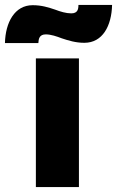

<svg xmlns="http://www.w3.org/2000/svg" viewBox="-85 -756 473 776"><path d="M138 -717C111 -726 84 -735 47 -735C-26 -735 -63 -665 -65 -582H70C71 -599 74 -617 100 -617C121 -617 144 -609 165 -601C192 -592 221 -583 256 -583C330 -583 366 -652 368 -736H232C232 -719 229 -702 203 -702C182 -702 159 -709 138 -717ZM60 0H234V-520H60Z"/></svg>

Font: Fixel Display ExtraBold
Style: Regular
Weight: 800
Designer: AlfaBravo + MacPaw
Foundry: Kyrylo Tkachov, Marchela Mozhyna, Serhii Makarenko, Maria Weinstein, Zakhar Kryvoshyya
Version: Version 1.211